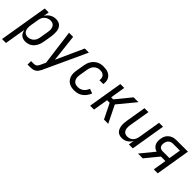

<svg xmlns="http://www.w3.org/2000/svg" viewBox="124 -1518 2723 2723"><g transform="rotate(45 1486.0 -156.5)"><path d="M-28 215 94 -520H173L159 -437Q171 -458 188 -475.5Q205 -493 225.5 -505Q246 -517 269 -522.5Q292 -528 315 -528Q341 -528 365 -520Q389 -512 406 -494Q423 -476 431.5 -453Q440 -430 442.5 -404.5Q445 -379 443.5 -353Q442 -327 438 -301L418 -181Q414 -158 407 -134.5Q400 -111 388.5 -89.5Q377 -68 360.5 -49Q344 -30 322.5 -17Q301 -4 277 2Q253 8 230 8Q205 8 182.5 1Q160 -6 143.5 -21Q127 -36 117.5 -57.5Q108 -79 104 -102L51 215ZM211 -62Q235 -62 259 -72Q283 -82 301 -101Q319 -120 328 -144Q337 -168 340 -192L360 -312Q363 -329 364.5 -346.5Q366 -364 363 -380.5Q360 -397 353.5 -412Q347 -427 335 -438Q323 -449 307 -453.5Q291 -458 274 -458Q251 -458 227 -449.5Q203 -441 184.5 -423.5Q166 -406 156 -383Q146 -360 143 -337L123 -217Q120 -199 118.5 -181Q117 -163 119.5 -145.5Q122 -128 128.5 -112Q135 -96 147 -84.5Q159 -73 176 -67.5Q193 -62 211 -62Z M484 215 485 145H538Q550 145 563 142Q576 139 586.5 130Q597 121 604 109Q611 97 617 85V84L651 11L581 -520H663L710 -107L897 -520H979L687 113Q686 116 685 119Q684 122 682 124V125Q672 145 657.5 164.5Q643 184 623.5 196Q604 208 581.5 211.5Q559 215 537 215Z M1212 8Q1183 8 1154.5 2.5Q1126 -3 1102.5 -17.5Q1079 -32 1062.5 -54.5Q1046 -77 1038 -104Q1030 -131 1030.5 -160.5Q1031 -190 1036 -219L1056 -339Q1060 -364 1068 -388.5Q1076 -413 1090.5 -435.5Q1105 -458 1125 -476.5Q1145 -495 1168.5 -507Q1192 -519 1217 -523.5Q1242 -528 1267 -528Q1292 -528 1316.5 -524.5Q1341 -521 1362.5 -511.5Q1384 -502 1401.5 -486Q1419 -470 1429 -449Q1439 -428 1441.5 -403.5Q1444 -379 1440 -354L1439 -349H1361L1362 -352Q1366 -374 1361.5 -395Q1357 -416 1343.5 -431Q1330 -446 1309.5 -452Q1289 -458 1268 -458Q1243 -458 1217.5 -448.5Q1192 -439 1174 -420Q1156 -401 1146.5 -376.5Q1137 -352 1133 -328L1113 -208Q1110 -190 1109 -172Q1108 -154 1112 -137Q1116 -120 1124.5 -105Q1133 -90 1146.5 -80Q1160 -70 1177 -66Q1194 -62 1213 -62Q1235 -62 1257.5 -69Q1280 -76 1299 -91Q1318 -106 1331.5 -126Q1345 -146 1354 -168L1422 -143Q1410 -112 1389 -82.5Q1368 -53 1340.5 -32Q1313 -11 1279 -1.5Q1245 8 1212 8Z M1524 0 1610 -520H1688L1651 -295H1692L1876 -520H1973L1759 -260L1887 0H1802L1691 -225H1639L1602 0Z M2163 8Q2137 8 2113.5 -0.5Q2090 -9 2074 -27Q2058 -45 2050 -68Q2042 -91 2039 -116Q2036 -141 2038 -167Q2040 -193 2044 -219L2094 -520H2173L2121 -208Q2118 -191 2117 -174Q2116 -157 2118 -140.5Q2120 -124 2126.5 -109Q2133 -94 2144.5 -83Q2156 -72 2172 -67Q2188 -62 2205 -62Q2228 -62 2251.5 -70.5Q2275 -79 2292 -97Q2309 -115 2318 -137.5Q2327 -160 2331 -183L2387 -520H2466L2380 0H2301L2314 -82Q2303 -62 2286.5 -44.5Q2270 -27 2250 -15Q2230 -3 2207.5 2.5Q2185 8 2163 8Z M2484 0 2652 -206Q2626 -213 2605 -229Q2584 -245 2572.5 -268.5Q2561 -292 2559 -320Q2557 -348 2562 -376Q2565 -396 2572 -415.5Q2579 -435 2591.5 -452.5Q2604 -470 2621 -483.5Q2638 -497 2658 -505.5Q2678 -514 2698 -517Q2718 -520 2738 -520H2966L2880 0H2801L2834 -200H2744L2620 -49L2580 0ZM2707 -270H2845L2875 -450H2738Q2720 -450 2703 -445Q2686 -440 2671 -427.5Q2656 -415 2649 -398.5Q2642 -382 2639 -364Q2636 -346 2637.5 -328.5Q2639 -311 2648 -297Q2657 -283 2673 -276.5Q2689 -270 2707 -270Z"/></g></svg>

Font: Iosevka SS18
Style: Italic
Weight: 400
Italic angle: -9°
Monospace: yes
Designer: Belleve Invis
Foundry: Belleve Invis
Version: Version 25.1.1; ttfautohint (v1.8.4)